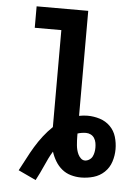

<svg xmlns="http://www.w3.org/2000/svg" viewBox="-54 -777 609 856"><g transform="rotate(5 250.0 -349.0)"><path d="M138 37 59 0Q74 -27 88 -54.5Q102 -82 118 -108.5Q134 -135 153 -159.5Q172 -184 194 -205V-639H75V-735H306V-265Q315 -267 325 -268Q335 -269 344 -269Q372 -269 399 -260.5Q426 -252 445.5 -232.5Q465 -213 473 -186Q481 -159 481 -131Q481 -102 472 -74.5Q463 -47 442.5 -27.5Q422 -8 394.5 0Q367 8 338 8Q315 8 292.5 1.5Q270 -5 252.5 -19.5Q235 -34 223 -54Q211 -74 204 -96Q194 -80 186 -63.5Q178 -47 170.5 -30Q163 -13 155 3.5Q147 20 138 37ZM349 -69Q359 -69 368.5 -75Q378 -81 382.5 -90Q387 -99 389 -109.5Q391 -120 391 -130Q391 -141 389 -152Q387 -163 381 -172.5Q375 -182 365 -187Q355 -192 344 -192Q335 -192 325 -190.5Q315 -189 306 -186V-175Q306 -165 306.5 -154.5Q307 -144 308 -133.5Q309 -123 311.5 -113Q314 -103 318.5 -93.5Q323 -84 331 -76.5Q339 -69 349 -69Z"/></g></svg>

Font: Moesevka
Style: Bold
Weight: 700
Monospace: yes
Designer: Belleve Invis
Foundry: Belleve Invis
Version: Version 32.5.0; ttfautohint (v1.8.4)